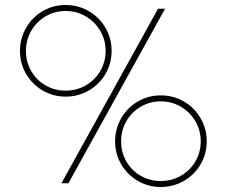

<svg xmlns="http://www.w3.org/2000/svg" viewBox="-20 -734 908 769"><path d="M243 -714Q293 -714 335.5 -689.5Q378 -665 402.5 -622.5Q427 -580 427 -530Q427 -480 402.5 -438Q378 -396 335.5 -371.5Q293 -347 243 -347Q193 -347 151 -371.5Q109 -396 84.5 -438Q60 -480 60 -530Q60 -580 84.5 -622.5Q109 -665 151 -689.5Q193 -714 243 -714ZM254 0H226L613 -699H641ZM243 -371Q287 -371 323.5 -392Q360 -413 381.5 -449.5Q403 -486 403 -530Q403 -574 381.5 -610.5Q360 -647 323.5 -668.5Q287 -690 243 -690Q199 -690 162.5 -668.5Q126 -647 105 -610.5Q84 -574 84 -530Q84 -486 105 -449.5Q126 -413 162.5 -392Q199 -371 243 -371ZM624 -352Q674 -352 716.5 -327.5Q759 -303 783.5 -260.5Q808 -218 808 -168Q808 -118 783.5 -76Q759 -34 716.5 -9.5Q674 15 624 15Q574 15 532 -9.5Q490 -34 465.5 -76Q441 -118 441 -168Q441 -218 465.5 -260.5Q490 -303 532 -327.5Q574 -352 624 -352ZM624 -9Q668 -9 704.5 -30Q741 -51 762.5 -87.5Q784 -124 784 -168Q784 -212 762.5 -248.5Q741 -285 704.5 -306.5Q668 -328 624 -328Q580 -328 543.5 -306.5Q507 -285 486 -248.5Q465 -212 465 -168Q465 -124 486 -87.5Q507 -51 543.5 -30Q580 -9 624 -9Z"/></svg>

Font: Prompt Thin
Style: Regular
Weight: 100
Designer: Katatrad Team
Foundry: CadsonDemak
Version: Version 1.030